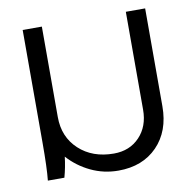

<svg xmlns="http://www.w3.org/2000/svg" viewBox="-68 -622 693 698"><g transform="rotate(-10 278.5 -273.0)"><path d="M116.2 0H55.2Q60.1 -44.9 60.1 -140.1V-555.2H130.9V-221.2Q130.9 -147.5 180.7 -101.3Q230.5 -55.2 309.1 -55.2Q367.7 -55.2 404.3 -93.8Q440.9 -132.3 440.9 -193.8V-555.2H512.2V-193.8Q512.2 -102.1 458.3 -46.6Q404.3 8.8 314.9 8.8Q260.7 8.8 213.1 -13.9Q165.5 -36.6 130.9 -75.2Q126.5 -37.1 116.2 0Z"/></g></svg>

Font: LT Superior
Style: Regular
Weight: 400
Designer: Daniel Lyons
Foundry: LyonsType
Version: Version 1.000